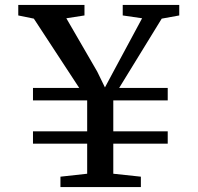

<svg xmlns="http://www.w3.org/2000/svg" viewBox="-20 -763 806 783"><path d="M303 -404.5 118 -687 54.5 -700V-743H324.5V-700L250.5 -688.5L376.5 -471L408 -406.5L443 -472L559.5 -688.5L480.5 -700V-743H711V-700L639.5 -687L466 -404.5H664V-353.5H442V-227.5H664V-177H442V-54.5L554.5 -42.5V0H226.5V-42.5L335.5 -54.5V-177H114.5V-227.5H335.5V-353.5H114.5V-404.5Z"/></svg>

Font: Merriweather 36pt Medium
Style: Regular
Weight: 500
Version: Version 2.100